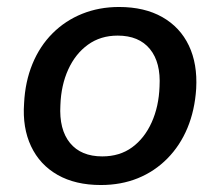

<svg xmlns="http://www.w3.org/2000/svg" viewBox="-20 -521 630 550"><path d="M269 9Q196 9 145 -20Q94 -49 69 -102Q44 -155 49 -225Q52 -287 73 -338Q94 -389 130.5 -425.5Q167 -462 215.5 -481.5Q264 -501 321 -501Q394 -501 445 -472Q496 -443 521 -390.5Q546 -338 542 -267Q538 -205 517 -154.5Q496 -104 459.5 -67Q423 -30 375 -10.5Q327 9 269 9ZM273 -73Q323 -73 358.5 -99Q394 -125 414.5 -170.5Q435 -216 437 -273Q441 -342 409.5 -380.5Q378 -419 317 -419Q268 -419 232 -393Q196 -367 175.5 -322Q155 -277 153 -220Q149 -150 180.5 -111.5Q212 -73 273 -73Z"/></svg>

Font: Nunito Sans 10pt SemiBold
Style: Italic
Weight: 600
Italic angle: -9°
Designer: Vernon Adams
Foundry: Vernon Adams
Version: Version 3.101;gftools[0.9.27]